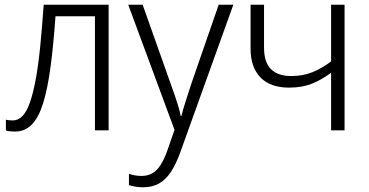

<svg xmlns="http://www.w3.org/2000/svg" viewBox="-20 -552 1561 813"><path d="M440 0H382V-483H215Q206 -357 193.5 -265Q181 -173 162 -113Q143 -53 114 -24Q85 5 44 5Q32 5 22 4Q12 3 5 0V-45Q11 -44 18 -43Q25 -42 34 -42Q57 -42 75 -60.5Q93 -79 106.5 -117.5Q120 -156 131 -214.5Q142 -273 150 -352.5Q158 -432 165 -532H440Z M523 -532H584L701 -202Q712 -172 720.5 -147Q729 -122 735.5 -100.5Q742 -79 745 -61H748Q754 -85 765.5 -121Q777 -157 791 -200L906 -532H968L743 94Q726 141 705 174Q684 207 655 224Q626 241 586 241Q568 241 553.5 238.5Q539 236 526 232V184Q538 188 551 190.5Q564 193 579 193Q606 193 625.5 181.5Q645 170 660 146.5Q675 123 688 87L719 -2Z M1098 -351Q1098 -288 1127.5 -259Q1157 -230 1213 -230Q1263 -230 1303.5 -246.5Q1344 -263 1382 -292V-532H1439V0H1382V-244Q1342 -214 1300.5 -197.5Q1259 -181 1204 -181Q1124 -181 1082.5 -224.5Q1041 -268 1041 -345V-532H1098Z"/></svg>

Font: Noto Sans Display Light
Style: Regular
Weight: 300
Designer: Monotype Design Team
Foundry: Monotype Imaging Inc.
Version: Version 2.003